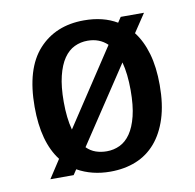

<svg xmlns="http://www.w3.org/2000/svg" viewBox="-64 -575 659 650"><g transform="rotate(-10 265.0 -250.0)"><path d="M480 -250Q480 -184 464.5 -135.5Q449 -87 421 -54.5Q393 -22 353.5 -6Q314 10 265 10Q202 10 152 -18L140 0H60L101 -63Q50 -129 50 -250Q50 -381 108.5 -445.5Q167 -510 265 -510Q331 -510 378 -482L390 -500H470L428 -437Q453 -405 466.5 -358.5Q480 -312 480 -250ZM380 -250Q380 -306 369 -347L196 -86Q210 -72 227.5 -66Q245 -60 265 -60Q289 -60 310 -70Q331 -80 346.5 -102.5Q362 -125 371 -161Q380 -197 380 -250ZM150 -250Q150 -194 161 -153L333 -414Q306 -440 265 -440Q241 -440 220 -430Q199 -420 183.5 -397.5Q168 -375 159 -338.5Q150 -302 150 -250Z"/></g></svg>

Font: Scada
Style: Regular
Weight: 400
Designer: Jovanny Lemonad
Foundry: Jovanny Lemonad
Version: Version 3.005; ttfautohint (v0.91) -l 8 -r 50 -G 200 -x 0 -w